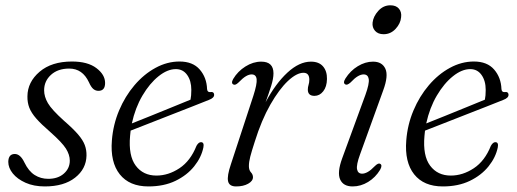

<svg xmlns="http://www.w3.org/2000/svg" viewBox="-20 -678 1902 707"><path d="M157.5 -19.5Q193.5 -19.5 215.2 -38.8Q237 -58 237 -86.5Q237 -108 222.8 -130.8Q208.5 -153.5 165 -192Q132 -220.5 113.8 -241.2Q95.5 -262 88 -281.2Q80.5 -300.5 81 -323.5Q81.5 -376 125.8 -413.8Q170 -451.5 245 -451.5Q303 -451.5 335 -427.2Q367 -403 367 -372.5Q367 -343.5 342.5 -343.5Q332 -343.5 323.8 -350.2Q315.5 -357 307.5 -375Q284 -425.5 235 -425.5Q193 -425.5 167.8 -402.5Q142.5 -379.5 142.5 -345.5Q142.5 -322 156.5 -298Q170.5 -274 215.5 -233.5Q249.5 -204 267.5 -183Q285.5 -162 292.2 -143.8Q299 -125.5 298.5 -105Q297.5 -56 256.5 -23.8Q215.5 8.5 145 8.5Q104.5 8.5 74.2 -5Q44 -18.5 27.2 -39.2Q10.5 -60 10.5 -82Q11 -111 34.5 -111Q55 -111 70 -79.5Q85.5 -47.5 107.8 -33.5Q130 -19.5 157.5 -19.5Z M729 -135.5Q721.5 -98.5 695 -65.5Q668.5 -32.5 626 -12Q583.5 8.5 526.5 8.5Q456.5 8.5 421 -36.2Q385.5 -81 392 -161Q396.5 -219 418.5 -271.2Q440.5 -323.5 475.2 -364.2Q510 -405 552.8 -428.2Q595.5 -451.5 641 -451.5Q690 -451.5 715.5 -422Q741 -392.5 742.5 -350Q743.5 -337.5 755 -339Q767.5 -341 768.5 -330Q769.5 -317.5 749 -310Q726.5 -301 688.5 -286Q650.5 -271 607.2 -254.2Q564 -237.5 525 -222Q486 -206.5 461 -197Q459.5 -187 459 -177.5Q452.5 -104.5 479.8 -68Q507 -31.5 556 -31.5Q600 -31.5 640.8 -58.5Q681.5 -85.5 703.5 -141Q711.5 -155 720.5 -154.5Q732.5 -154 729 -135.5ZM627.5 -423.5Q596.5 -423.5 563.8 -397.2Q531 -371 504.5 -326Q478 -281 465.5 -223.5Q493.5 -234.5 533 -250.5Q572.5 -266.5 612.5 -282.8Q652.5 -299 681.5 -311Q684.5 -325 684.5 -347Q684.5 -380.5 669.2 -402Q654 -423.5 627.5 -423.5Z M840.5 -366.5Q829.5 -370.5 838.5 -387Q855.5 -415.5 883.8 -433.2Q912 -451 942 -451Q987 -451 987 -408Q987 -388.5 978.5 -361.5Q970 -334.5 958 -301.5Q994.5 -370 1038.2 -410.5Q1082 -451 1125 -451Q1154.5 -451 1169.5 -433.5Q1184.5 -416 1184 -387Q1183.5 -358.5 1170.2 -341.8Q1157 -325 1138 -325Q1113.5 -325 1113.5 -348Q1113.5 -357 1116.2 -365.5Q1119 -374 1119 -384.5Q1119 -410 1097.5 -410Q1072.5 -410 1040.2 -379.8Q1008 -349.5 975.5 -292.8Q943 -236 918 -156Q906.5 -120.5 901.5 -101Q896.5 -81.5 896.5 -66.5Q896.5 -51.5 904 -43.5Q911.5 -35.5 911.5 -25.5Q911.5 -11.5 893.8 -1.5Q876 8.5 849.5 8.5Q824 8.5 819.8 -10.8Q815.5 -30 830.5 -74L913 -325.5Q927 -369 925 -386.5Q923 -404 906.5 -404Q897 -404 885.8 -397.5Q874.5 -391 858 -374Q847 -363.5 840.5 -366.5Z M1392.5 -552Q1372 -552 1361 -564.5Q1350 -577 1352 -595Q1354.5 -617.5 1373 -638Q1391.5 -658.5 1417.5 -658.5Q1438.5 -658.5 1449 -646Q1459.5 -633.5 1457 -614.5Q1455 -591.5 1436.8 -571.8Q1418.5 -552 1392.5 -552ZM1306 -110Q1291.5 -70.5 1294.8 -54.5Q1298 -38.5 1313.5 -38.5Q1323 -38.5 1334.2 -44.8Q1345.5 -51 1361.5 -67.5Q1373 -78.5 1379.5 -75Q1389.5 -70 1379.5 -52.5Q1362.5 -24.5 1335.5 -8Q1308.5 8.5 1278.5 8.5Q1244 8.5 1232.5 -17.2Q1221 -43 1240 -95L1325.5 -328.5Q1340.5 -370 1337.8 -387Q1335 -404 1319 -404Q1309 -404 1297.5 -397.2Q1286 -390.5 1270.5 -374Q1258.5 -363.5 1252 -367Q1241.5 -372 1252 -389Q1270 -417.5 1297.5 -434.2Q1325 -451 1353.5 -451Q1387 -451 1399 -425Q1411 -399 1391 -345Z M1813 -135.5Q1805.5 -98.5 1779 -65.5Q1752.5 -32.5 1710 -12Q1667.5 8.5 1610.5 8.5Q1540.5 8.5 1505 -36.2Q1469.5 -81 1476 -161Q1480.5 -219 1502.5 -271.2Q1524.5 -323.5 1559.2 -364.2Q1594 -405 1636.8 -428.2Q1679.5 -451.5 1725 -451.5Q1774 -451.5 1799.5 -422Q1825 -392.5 1826.5 -350Q1827.5 -337.5 1839 -339Q1851.5 -341 1852.5 -330Q1853.5 -317.5 1833 -310Q1810.5 -301 1772.5 -286Q1734.5 -271 1691.2 -254.2Q1648 -237.5 1609 -222Q1570 -206.5 1545 -197Q1543.5 -187 1543 -177.5Q1536.5 -104.5 1563.8 -68Q1591 -31.5 1640 -31.5Q1684 -31.5 1724.8 -58.5Q1765.5 -85.5 1787.5 -141Q1795.5 -155 1804.5 -154.5Q1816.5 -154 1813 -135.5ZM1711.5 -423.5Q1680.5 -423.5 1647.8 -397.2Q1615 -371 1588.5 -326Q1562 -281 1549.5 -223.5Q1577.5 -234.5 1617 -250.5Q1656.5 -266.5 1696.5 -282.8Q1736.5 -299 1765.5 -311Q1768.5 -325 1768.5 -347Q1768.5 -380.5 1753.2 -402Q1738 -423.5 1711.5 -423.5Z"/></svg>

Font: Fraunces 72pt Soft Light
Style: Italic
Weight: 300
Italic angle: -16°
Version: Version 1.000;[b76b70a41]